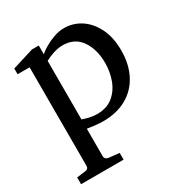

<svg xmlns="http://www.w3.org/2000/svg" viewBox="-168 -613 895 951"><g transform="rotate(-30 279.5 -138.0)"><path d="M524.9 -256.8Q524.9 -178.7 494.6 -120.1Q464.4 -61.5 407.7 -29.3Q351.1 2.9 272 2.9Q252.4 2.9 226.3 0Q200.2 -2.9 183.1 -5.9V151.9Q183.1 161.1 189.5 166.5Q195.8 171.9 205.1 172.9L264.2 179.2V217.8H21V179.2L68.8 172.9Q89.8 171.4 89.8 151.9V-411.1H21V-443.8L144 -481.9H183.1V-432.1Q198.7 -445.8 223.1 -460Q247.6 -474.1 276.6 -484.1Q305.7 -494.1 334 -494.1Q385.7 -494.1 429 -465.8Q472.2 -437.5 498.5 -384.5Q524.9 -331.5 524.9 -256.8ZM424.8 -243.2Q424.8 -320.3 389.4 -372.1Q354 -423.8 285.2 -423.8Q257.8 -423.8 229 -413.8Q200.2 -403.8 183.1 -394V-59.1Q195.8 -54.2 218.8 -48.6Q241.7 -43 264.2 -43Q319.3 -43 354.7 -71.3Q390.1 -99.6 407.5 -145.5Q424.8 -191.4 424.8 -243.2Z"/></g></svg>

Font: Charis
Style: Regular
Weight: 400
Designer: Walt Agee, Miriam Martin, Annie Olsen, Victor Gaultney, Lorna Priest, Alan Ward, Bob Hallissy, Martin Hosken, Sharon Cor
Foundry: SIL Global
Version: Version 7.000